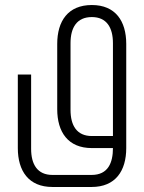

<svg xmlns="http://www.w3.org/2000/svg" viewBox="-20 -590 574 765"><path d="M51 -293V0C51 91 94 155 189 155H345C440 155 483 91 483 0V-415C483 -506 440 -570 346 -570C251 -570 208 -506 208 -415V-155C208 -64 251 0 346 0H430C430 58 411 107 345 107H189C129 107 104 65 104 3V-293ZM430 -48H346C286 -48 261 -90 261 -152V-418C261 -480 286 -522 346 -522C405 -522 430 -480 430 -418Z"/></svg>

Font: Modon Arabic
Style: Regular
Weight: 400
Designer: Ahmedzaza
Foundry: Ahmedzaza
Version: Version 2.010